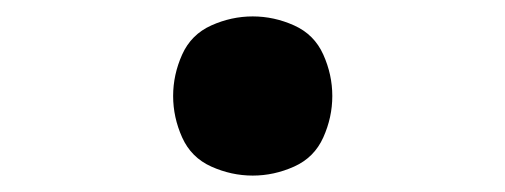

<svg xmlns="http://www.w3.org/2000/svg" viewBox="-20 -457 616 234"><path d="M288 -243Q314 -243 338.5 -254Q363 -265 374 -289.5Q385 -314 385 -340Q385 -366 374 -390.5Q363 -415 338.5 -426Q314 -437 288 -437Q262 -437 237.5 -426Q213 -415 202 -390.5Q191 -366 191 -340Q191 -314 202 -289.5Q213 -265 237.5 -254Q262 -243 288 -243Z"/></svg>

Font: Iosevka Sparkle
Style: Bold
Weight: 700
Designer: Belleve Invis
Foundry: Belleve Invis
Version: Version 4.5.0; ttfautohint (v1.8.3)